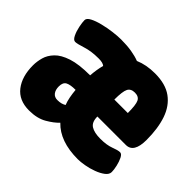

<svg xmlns="http://www.w3.org/2000/svg" viewBox="-124 -710 897 897"><g transform="rotate(45 325.0 -261.5)"><path d="M151 8Q84 8 49.5 -36.5Q15 -81 15 -154Q15 -180 22.5 -207Q30 -234 52.5 -257.5Q75 -281 119 -295.5Q163 -310 237 -310Q240 -351 249 -384Q238 -394 210 -394Q161 -394 125.5 -382.5Q90 -371 77 -371Q65 -371 55.5 -390.5Q46 -410 41 -434.5Q36 -459 36 -474Q36 -487 56 -497.5Q76 -508 106 -515.5Q136 -523 167 -527Q198 -531 221 -531Q260 -531 290.5 -526Q321 -521 344 -512Q388 -531 445 -531Q515 -531 557 -500.5Q599 -470 618 -414.5Q637 -359 637 -283Q637 -198 585 -198H397Q397 -161 418.5 -147.5Q440 -134 480 -134Q522 -134 549.5 -144.5Q577 -155 590 -155Q601 -155 609.5 -138Q618 -121 623 -99Q628 -77 628 -62Q628 -46 611 -33Q594 -20 568.5 -10.5Q543 -1 517 3.5Q491 8 473 8Q355 8 295 -55Q276 -34 240 -13Q204 8 151 8ZM397 -310H486Q486 -364 477 -382.5Q468 -401 442 -401Q416 -401 406.5 -382.5Q397 -364 397 -310ZM210 -120Q225 -120 235.5 -123Q246 -126 254 -131Q247 -149 243 -170Q239 -191 237 -214Q203 -214 186.5 -205.5Q170 -197 170 -170Q170 -147 180.5 -133.5Q191 -120 210 -120Z"/></g></svg>

Font: Asap Condensed Black
Style: Regular
Weight: 900
Width: 3
Designer: Pablo Cosgaya
Foundry: Omnibus-Type
Version: Version 3.001; ttfautohint (v1.8.4.7-5d5b)